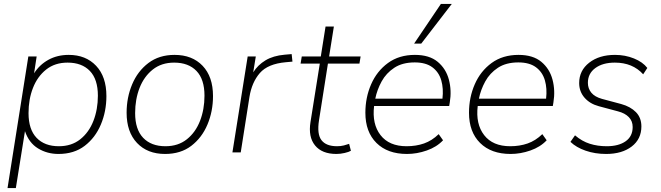

<svg xmlns="http://www.w3.org/2000/svg" viewBox="-20 -769 3334 969"><path d="M18 180 123 -484H165L152 -399Q179 -442 224 -467Q269 -492 327 -492Q413 -492 465 -437Q517 -382 517 -284Q517 -207 489 -140.5Q461 -74 407.5 -33Q354 8 275 8Q218 8 172 -20Q126 -48 106 -107L60 180ZM277 -31Q341 -31 385 -66Q429 -101 451.5 -159Q474 -217 474 -286Q474 -369 433.5 -411Q393 -453 321 -453Q257 -453 213 -418Q169 -383 146.5 -325.5Q124 -268 124 -198Q124 -116 164.5 -73.5Q205 -31 277 -31Z M813 8Q724 8 671.5 -47.5Q619 -103 619 -200Q619 -277 647 -343.5Q675 -410 729 -451Q783 -492 861 -492Q950 -492 1002.5 -437Q1055 -382 1055 -284Q1055 -207 1027 -140.5Q999 -74 945.5 -33Q892 8 813 8ZM815 -31Q879 -31 923 -66Q967 -101 989.5 -159Q1012 -217 1012 -286Q1012 -369 971.5 -411Q931 -453 859 -453Q795 -453 751 -418Q707 -383 684.5 -325.5Q662 -268 662 -198Q662 -116 702.5 -73.5Q743 -31 815 -31Z M1153 0 1230 -484H1271L1258 -404Q1281 -441 1320 -464.5Q1359 -488 1417 -493L1452 -496L1456 -458L1423 -455Q1332 -447 1291.5 -400.5Q1251 -354 1239 -280L1195 0Z M1678 8Q1605 8 1570 -35Q1535 -78 1547 -153L1594 -448H1497L1503 -484H1599L1623 -635H1665L1641 -484H1800L1794 -448H1635L1590 -162Q1579 -92 1602.5 -61.5Q1626 -31 1681 -31Q1700 -31 1715.5 -35Q1731 -39 1742 -43L1751 -8Q1741 -2 1719.5 3Q1698 8 1678 8Z M2034 8Q1936 8 1880 -47.5Q1824 -103 1824 -200Q1824 -277 1853 -343.5Q1882 -410 1938 -451Q1994 -492 2074 -492Q2147 -492 2189 -457Q2231 -422 2245.5 -367Q2260 -312 2250 -252L2247 -234H1868Q1857 -143 1900.5 -87Q1944 -31 2032 -31Q2080 -31 2120 -45Q2160 -59 2194 -92L2216 -61Q2184 -27 2134 -9.5Q2084 8 2034 8ZM2073 -454Q2011 -454 1970 -427Q1929 -400 1906 -358Q1883 -316 1874 -271H2213Q2219 -322 2207 -363.5Q2195 -405 2162 -429.5Q2129 -454 2073 -454ZM2070 -549 2205 -749H2260L2106 -549Z M2557 8Q2459 8 2403 -47.5Q2347 -103 2347 -200Q2347 -277 2376 -343.5Q2405 -410 2461 -451Q2517 -492 2597 -492Q2670 -492 2712 -457Q2754 -422 2768.5 -367Q2783 -312 2773 -252L2770 -234H2391Q2380 -143 2423.5 -87Q2467 -31 2555 -31Q2603 -31 2643 -45Q2683 -59 2717 -92L2739 -61Q2707 -27 2657 -9.5Q2607 8 2557 8ZM2596 -454Q2534 -454 2493 -427Q2452 -400 2429 -358Q2406 -316 2397 -271H2736Q2742 -322 2730 -363.5Q2718 -405 2685 -429.5Q2652 -454 2596 -454Z M3039 8Q2983 8 2935.5 -8.5Q2888 -25 2859 -53L2882 -86Q2917 -56 2956.5 -43.5Q2996 -31 3042 -31Q3102 -31 3137.5 -56Q3173 -81 3173 -128Q3173 -158 3153.5 -178Q3134 -198 3099 -207L3002 -233Q2957 -245 2930 -276Q2903 -307 2903 -350Q2903 -413 2953.5 -452.5Q3004 -492 3084 -492Q3135 -492 3179.5 -474Q3224 -456 3247 -426L3226 -394Q3173 -453 3083 -453Q3022 -453 2984.5 -425.5Q2947 -398 2947 -351Q2947 -322 2964.5 -301Q2982 -280 3018 -270L3115 -244Q3162 -231 3189.5 -203Q3217 -175 3217 -131Q3217 -67 3168 -29.5Q3119 8 3039 8Z"/></svg>

Font: Nunito Sans ExtraLight
Style: Italic
Weight: 200
Italic angle: -9°
Designer: Vernon Adams
Foundry: Vernon Adams
Version: Version 3.006; ttfautohint (v1.8.3)